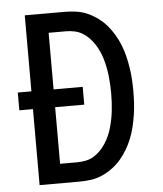

<svg xmlns="http://www.w3.org/2000/svg" viewBox="-53 -781 705 828"><g transform="rotate(-5 300.0 -367.5)"><path d="M85 0V-329H26V-406H85V-735H257Q282 -735 307.5 -731.5Q333 -728 356.5 -717.5Q380 -707 401 -691.5Q422 -676 438.5 -656.5Q455 -637 468 -615Q481 -593 490.5 -569Q500 -545 506 -520Q512 -495 516 -469.5Q520 -444 521.5 -418.5Q523 -393 523 -368Q523 -342 521.5 -316.5Q520 -291 516 -265.5Q512 -240 506 -215Q500 -190 490.5 -166Q481 -142 468 -120Q455 -98 438.5 -78.5Q422 -59 401 -43.5Q380 -28 356.5 -17.5Q333 -7 307.5 -3.5Q282 0 257 0ZM181 -84H257Q275 -84 293.5 -88Q312 -92 327.5 -101.5Q343 -111 356 -124.5Q369 -138 379 -153.5Q389 -169 396.5 -186Q404 -203 409 -221Q414 -239 417.5 -257Q421 -275 423 -293.5Q425 -312 426 -330.5Q427 -349 427 -368Q427 -386 426 -404.5Q425 -423 423 -441.5Q421 -460 417.5 -478Q414 -496 409 -514Q404 -532 396.5 -549Q389 -566 379 -581.5Q369 -597 356 -610.5Q343 -624 327.5 -633.5Q312 -643 293.5 -647Q275 -651 257 -651H181V-406H307V-329H181Z"/></g></svg>

Font: Iosevka SS04 Medium Extended
Style: Regular
Weight: 500
Width: 7
Monospace: yes
Designer: Belleve Invis
Foundry: Belleve Invis
Version: Version 19.0.0; ttfautohint (v1.8.4)